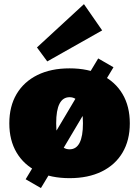

<svg xmlns="http://www.w3.org/2000/svg" viewBox="-20 -869 686 946"><path d="M322.8 8.8Q231 8.8 164.3 -23.9Q97.7 -56.6 61.8 -117.2Q25.9 -177.7 25.9 -261.2Q25.9 -345.2 61.8 -405.8Q97.7 -466.3 164.3 -499.3Q231 -532.2 322.8 -532.2Q414.6 -532.2 481.2 -499.3Q547.9 -466.3 583.7 -405.8Q619.6 -345.2 619.6 -261.2Q619.6 -177.7 583.7 -117.2Q547.9 -56.6 481.2 -23.9Q414.6 8.8 322.8 8.8ZM322.8 -133.3Q388.7 -133.3 388.7 -261.7Q388.7 -390.1 322.8 -390.1Q256.8 -390.1 256.8 -261.7Q256.8 -133.3 322.8 -133.3ZM181.6 57.6 106.4 14.2 165.5 -84 215.8 -153.8 365.7 -406.2 404.8 -482.9 463.9 -581.1 539.1 -537.6 480 -439.5 429.7 -369.6 279.8 -117.2 240.7 -40.5ZM212.9 -566.4 162.1 -635.3 393.6 -848.6 483.4 -719.2Z"/></svg>

Font: Bevan
Style: Regular
Weight: 400
Designer: Vernon Adams
Foundry: Vernon Adams
Version: Version 2.100; ttfautohint (v1.8.3)